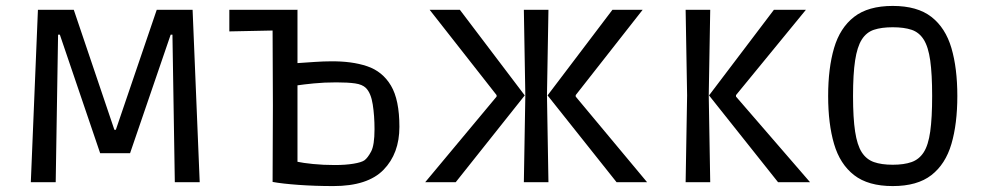

<svg xmlns="http://www.w3.org/2000/svg" viewBox="-20 -615 3321 648"><path d="M84 0 108 -582H229L366 -177H371L509 -582H630L654 0H570L562 -498H556L419 -98H318L182 -498H176L168 0Z M1105 13Q1044 13 988 9Q932 5 900 -1L901 -260L900 -512L754 -509V-582H985L984 -581V-402Q1012 -404 1042.5 -406Q1073 -408 1095 -408Q1167 -409 1219 -391.5Q1271 -374 1299.5 -326Q1328 -278 1328 -187Q1328 -97 1274.5 -42Q1221 13 1105 13ZM1110 -58Q1146 -58 1173 -62.5Q1200 -67 1210 -74Q1221 -82 1232.5 -103.5Q1244 -125 1244 -179Q1244 -224 1238 -262.5Q1232 -301 1215 -318Q1203 -330 1178.5 -333.5Q1154 -337 1115 -337Q1074 -337 1039 -333.5Q1004 -330 984 -327V-69Q1002 -65 1036.5 -61.5Q1071 -58 1110 -58Z M1415 0 1656 -289V-294L1430 -582H1532L1751 -293L1518 0ZM1748 0 1753 -293 1748 -582H1831L1826 -293L1831 0ZM2061 0 1828 -293 2047 -582H2149L1923 -294V-289L2164 0Z M2606 0 2373 -293 2592 -582H2700L2464 -294V-289L2714 0ZM2294 0 2299 -293 2294 -582H2377L2372 -293L2377 0Z M2993 13Q2910 13 2862.5 -24Q2815 -61 2795 -129Q2775 -197 2775 -291Q2775 -385 2795 -453Q2815 -521 2862.5 -558Q2910 -595 2993 -595Q3076 -595 3123.5 -558Q3171 -521 3191 -453Q3211 -385 3211 -291Q3211 -197 3191 -129Q3171 -61 3123.5 -24Q3076 13 2993 13ZM2993 -59Q3031 -59 3056.5 -68Q3082 -77 3097.5 -101Q3113 -125 3119.5 -171Q3126 -217 3126 -291Q3126 -365 3119.5 -411Q3113 -457 3097.5 -481.5Q3082 -506 3056.5 -514.5Q3031 -523 2993 -523Q2955 -523 2929.5 -514.5Q2904 -506 2888.5 -481.5Q2873 -457 2866 -411Q2859 -365 2859 -291Q2859 -217 2866 -171Q2873 -125 2888.5 -101Q2904 -77 2929.5 -68Q2955 -59 2993 -59Z"/></svg>

Font: Ruda
Style: Regular
Weight: 400
Designer: Mariela Monsalve and Angelina Sanchez
Foundry: Mariela Monsalve and Angelina Sanchez
Version: Version 2.000